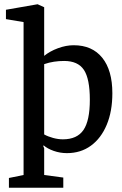

<svg xmlns="http://www.w3.org/2000/svg" viewBox="-20 -719 576 904"><path d="M22 165V119L91 105V-615L8 -629V-673L157 -699L188 -685V-456Q215 -478 253 -492Q291 -506 327 -506Q414 -506 461.5 -447Q509 -388 509 -280Q509 -195 482.5 -131.5Q456 -68 408 -33Q360 2 295 2Q263 2 233 -8.5Q203 -19 185 -35L184 -30L188 -21V105L278 117V165ZM276 -63Q343 -63 373 -107Q403 -151 403 -249Q403 -348 375 -390Q347 -432 282 -432Q258 -432 234.5 -428.5Q211 -425 188 -417V-86Q206 -76 230 -69.5Q254 -63 276 -63Z"/></svg>

Font: Faustina Light Medium
Style: Regular
Weight: 500
Version: Version 1.200